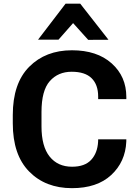

<svg xmlns="http://www.w3.org/2000/svg" viewBox="-20 -995 724 1030"><path d="M48.6 -333.3V-377.7Q48.6 -548.1 136.6 -636.7Q224.6 -725.3 366 -725.3Q500.5 -725.3 579.1 -655Q657.7 -584.7 657.7 -474.9V-463.1H506.6V-476.8Q506.6 -540.8 471.4 -575.4Q436.3 -610.1 364.5 -610.1Q291.7 -610.1 247.2 -559.9Q202.6 -509.8 202.6 -393.8V-317.1Q202.6 -209.7 246.2 -155.2Q289.8 -100.6 366.5 -100.6Q434.8 -100.6 468.9 -137.3Q502.9 -174.1 506.3 -234.9L506.6 -247.6H657.7L657.5 -234.9Q652.6 -126.5 576.5 -56Q500.5 14.4 366 14.4Q223.9 14.4 136.2 -75Q48.6 -164.3 48.6 -333.3ZM410.4 -975.3 562 -781.7 453.1 -781.2 372.1 -871.1 293.9 -782.2H184.1L331.8 -975.3Z"/></svg>

Font: RobotoFlex
Style: Regular
Weight: 400
Designer: Berlow after Robertson
Foundry: Google
Version: Version 2.136